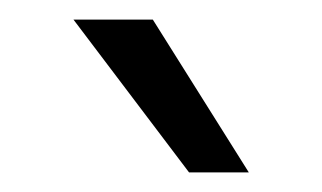

<svg xmlns="http://www.w3.org/2000/svg" viewBox="-20 -776 329 196"><path d="M136 -756 234 -600H173L55 -756Z"/></svg>

Font: Roundo
Style: Regular
Weight: 400
Designer: Namrata Goyal (Gurmukhi), Shiva Nallaperumal (Latin)
Foundry: Indian Type Foundry
Version: Version 1.000;PS 1.0;hotconv 1.0.88;makeotf.lib2.5.647800